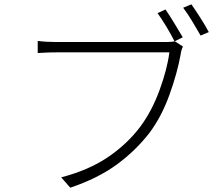

<svg xmlns="http://www.w3.org/2000/svg" viewBox="-20 -859 1040 891"><path d="M792 -667 829 -643Q825 -635 822.5 -627Q820 -619 818 -605Q803 -521 766.5 -419.5Q730 -318 674 -243Q610 -160 522 -95.5Q434 -31 306 12L264 -36Q391 -69 480.5 -129.5Q570 -190 631 -271Q685 -344 720.5 -441Q756 -538 766 -616H241Q203 -616 176 -614Q165 -613 155 -613V-669Q194 -664 242 -664H754Q773 -664 792 -667ZM830 -823 868 -839Q885 -815 908.5 -778.5Q932 -742 949 -710L911 -694Q893 -725 871.5 -761Q850 -797 830 -823ZM711 -798 748 -815Q766 -789 788.5 -752Q811 -715 828 -686L790 -667Q774 -699 752 -735.5Q730 -772 711 -798Z"/></svg>

Font: LXGW 975 Gothic SC 200W
Style: Regular
Weight: 200
Version: Version 2.01;February 25, 2021